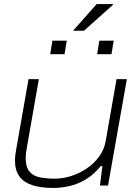

<svg xmlns="http://www.w3.org/2000/svg" viewBox="-20 -917 684 949"><path d="M244 12Q183 12 140.5 -1.5Q98 -15 76 -45Q54 -75 54 -124Q54 -136 55.5 -149.5Q57 -163 60 -178L121 -526H172L113 -189Q110 -174 108.5 -160.5Q107 -147 107 -136Q107 -90 126.5 -68Q146 -46 179 -40Q212 -34 252 -34Q291 -34 332 -47Q373 -60 409 -84.5Q445 -109 470.5 -144Q496 -179 503 -223L556 -526H607L514 0H474L486 -96H478Q442 -52 401 -28.5Q360 -5 319.5 3.5Q279 12 244 12ZM228 -649 239 -716H310L299 -649ZM460 -649 471 -716H542L531 -649ZM341 -765 458 -897H538V-893L395 -765Z"/></svg>

Font: Archivo Expanded Thin
Style: Italic
Weight: 250
Width: 7
Italic angle: -10°
Designer: Hector Gatti
Foundry: Omnibus-Type
Version: Version 2.001